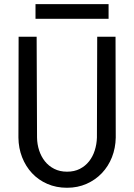

<svg xmlns="http://www.w3.org/2000/svg" viewBox="-20 -886 640 916"><path d="M531.2 -710.9 532.2 -229.5Q531.2 -179.7 514.2 -136.2Q497.1 -92.8 466.3 -60.3Q435.5 -27.8 393.1 -9Q350.6 9.8 299.8 9.8Q248 9.8 205.6 -8.8Q163.1 -27.3 132.8 -59.8Q102.5 -92.3 85.4 -136Q68.4 -179.7 67.9 -229.5L68.8 -710.9H154.8L156.7 -229.5Q157.2 -197.8 166.7 -168.5Q176.3 -139.2 194.1 -116.7Q211.9 -94.2 238.5 -80.6Q265.1 -66.9 299.8 -66.9Q334.5 -66.9 360.8 -80.3Q387.2 -93.8 405 -116.5Q422.9 -139.2 432.1 -168.5Q441.4 -197.8 442.4 -229.5L443.8 -710.9ZM498 -796.4H149.4V-866.2H498Z"/></svg>

Font: Roboto Mono
Style: Regular
Weight: 400
Designer: Google
Version: Version 2.000985; 2015; ttfautohint (v1.3)